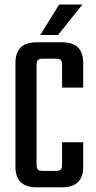

<svg xmlns="http://www.w3.org/2000/svg" viewBox="-20 -809 417 830"><path d="M138.1 -526.3V-99.1Q138.1 -81.8 144.1 -75.9Q150.1 -70 167.9 -70H196.2V0.8H140.1Q91.7 0.8 69.3 -21.8Q46.8 -44.3 46.8 -87.7V-537.7Q46.8 -581.1 69.3 -603.7Q91.7 -626.2 140.1 -626.2H201.8V-555.4H167.9Q150.1 -555.4 144.1 -549.9Q138.1 -544.4 138.1 -526.3ZM248.4 -430.4V-526.3Q248.4 -544.4 242.8 -549.9Q237.2 -555.4 218.7 -555.4H186.3V-626.2H246.4Q294.8 -626.2 317.2 -603.7Q339.7 -581.1 339.7 -537.7V-430.4ZM248.4 -99.1V-194.1H339.7V-87.7Q339.7 -44.3 317.2 -21.8Q294.8 0.8 246.4 0.8H186.3V-70H218.7Q237.2 -70 242.8 -75.9Q248.4 -81.8 248.4 -99.1ZM153.8 -657.6 235.8 -789.5H336.2L230.9 -657.6Z"/></svg>

Font: Teko Variable Light
Style: Regular
Weight: 300
Designer: Manushi Parikh, Jonny Pinhorn
Foundry: Indian Type Foundry
Version: Version 3.000